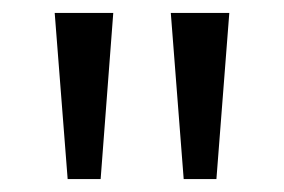

<svg xmlns="http://www.w3.org/2000/svg" viewBox="-20 -734 441 298"><path d="M155.8 -713.9 136.2 -456.1H85L64.9 -713.9ZM335.9 -713.9 315.9 -456.1H265.1L245.1 -713.9Z"/></svg>

Font: f4_41667 
Style: Regular
Weight: 400
Foundry: Ascender Corporation
Version: Version 1.10